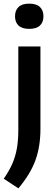

<svg xmlns="http://www.w3.org/2000/svg" viewBox="-40 -800 302 1054"><path d="M61 234 -19.5 181Q10 139 27.5 99Q45 59 52.8 14.2Q60.5 -30.5 60.5 -86.5V-545H182V-93Q182 4 154.5 79.8Q127 155.5 61 234ZM120.5 -641.5Q81 -641.5 61.8 -659.8Q42.5 -678 42.5 -710.5Q42.5 -743 61.8 -761.5Q81 -780 120.5 -780Q160 -780 179.2 -761.5Q198.5 -743 198.5 -710.5Q198.5 -678 179.2 -659.8Q160 -641.5 120.5 -641.5Z"/></svg>

Font: Encode Sans Semi Condensed SemiBold
Style: Regular
Weight: 600
Width: 4
Designer: Multiple Designers
Foundry: Impallari Type
Version: Version 3.000; ttfautohint (v1.8.3) -l 8 -r 50 -G 200 -x 14 